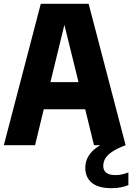

<svg xmlns="http://www.w3.org/2000/svg" viewBox="-21 -760 692 1005"><path d="M-1 0 192.5 -740H443L636.5 0H471L425 -188H208L162.5 0ZM243 -330H390L316 -630ZM563 225Q493 225 459.2 196.5Q425.5 168 425.5 118.5Q425.5 70 461 32.8Q496.5 -4.5 587.5 -39.5L636.5 0Q588 18.5 562.8 36.5Q537.5 54.5 528.5 72.5Q519.5 90.5 519.5 109Q519.5 131.5 534.8 144Q550 156.5 584.5 156.5Q599 156.5 615.5 153.2Q632 150 651 142.5V209Q632 216.5 610.8 220.8Q589.5 225 563 225Z"/></svg>

Font: Encode Sans Condensed ExtraBold
Style: Regular
Weight: 800
Width: 3
Designer: Multiple Designers
Foundry: Impallari Type
Version: Version 3.000; ttfautohint (v1.8.3) -l 8 -r 50 -G 200 -x 14 